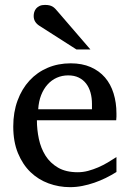

<svg xmlns="http://www.w3.org/2000/svg" viewBox="-20 -753 530 785"><path d="M456.1 -49.8Q435.1 -36.6 412.4 -25.4Q389.6 -14.2 365.5 -5.9Q341.3 2.4 316.4 7.3Q291.5 12.2 266.1 12.2Q220.7 12.2 178.7 -3.2Q136.7 -18.6 104.7 -49.3Q72.8 -80.1 53.5 -126.7Q34.2 -173.3 34.2 -235.8Q34.2 -294.4 51.8 -342Q69.3 -389.6 100.6 -423.6Q131.8 -457.5 174.8 -475.8Q217.8 -494.1 269 -494.1Q315.4 -494.1 350.6 -478.8Q385.7 -463.4 409.2 -436.3Q432.6 -409.2 444.3 -371.3Q456.1 -333.5 456.1 -289.1Q456.1 -283.7 456.1 -275.9Q456.1 -268.1 455.1 -261.2H130.9Q130.9 -223.1 138.9 -185.1Q147 -147 166 -116.7Q185.1 -86.4 217.3 -67.6Q249.5 -48.8 297.9 -48.8Q319.3 -48.8 340.3 -54.4Q361.3 -60.1 381.6 -68.8Q401.9 -77.6 420.4 -88.6Q439 -99.6 456.1 -110.8ZM356 -328.1Q356 -353 350.1 -374.3Q344.2 -395.5 332.3 -411.1Q320.3 -426.8 302 -435.8Q283.7 -444.8 258.8 -444.8Q233.9 -444.8 212.4 -435.3Q190.9 -425.8 174.6 -407.7Q158.2 -389.6 148.2 -364Q138.2 -338.4 136.2 -306.2H356ZM292.5 -550.8 140.6 -647.9Q129.9 -654.8 123.8 -664.6Q117.7 -674.3 117.7 -688Q117.7 -695.8 120.1 -703.9Q122.6 -711.9 127.9 -718.3Q133.3 -724.6 142.1 -728.8Q150.9 -732.9 163.6 -732.9Q174.3 -732.9 181.6 -731.2Q189 -729.5 194.8 -726.1Q200.7 -722.7 205.6 -717.5Q210.4 -712.4 215.8 -706.1L349.6 -550.8Z"/></svg>

Font: Tagmukay Beta
Style: Regular
Weight: 400
Designer: Peter Martin
Foundry: SIL International
Version: Version 2.000; dev 82b92eM